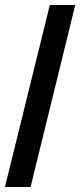

<svg xmlns="http://www.w3.org/2000/svg" viewBox="-34 -750 322 770"><path d="M88.6 0 267.8 -730H165.8L-14.2 0Z"/></svg>

Font: Secuela Light
Style: Regular
Weight: 300
Designer: Fernando Haro
Foundry: deFharo
Version: Version 1.708